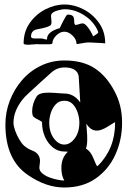

<svg xmlns="http://www.w3.org/2000/svg" viewBox="-20 -822 577 854"><path d="M267 -802Q310 -802 351.5 -780.5Q393 -759 420.5 -720Q448 -681 448 -629Q448 -630 383 -633Q373 -634 359 -632Q345 -630 335 -628Q325 -626 324 -626Q320 -626 320 -629Q320 -647 302.5 -664Q285 -681 266 -681Q247 -681 230 -664Q213 -647 213 -629Q213 -625 193 -625Q167 -625 156 -625Q145 -625 150 -626L106 -623Q85 -623 85 -629Q85 -681 112.5 -720Q140 -759 182 -780.5Q224 -802 267 -802ZM267 -781Q256 -781 236.5 -775.5Q217 -770 210 -761Q207 -758 207 -750Q207 -745 208 -738Q209 -731 209 -725Q209 -713 204 -709Q192 -700 147 -692Q118 -687 118 -660Q118 -651 133 -651H162Q166 -651 170.5 -650Q175 -649 181 -647Q189 -645 189 -648Q189 -681 246 -697Q250 -705 253.5 -713Q257 -721 261 -728Q269 -742 273 -749.5Q277 -757 282 -757Q296 -757 303 -751.5Q310 -746 310 -727Q310 -713 316 -711Q321 -711 331.5 -714.5Q342 -718 347 -718Q356 -718 366 -706.5Q376 -695 384 -681Q392 -667 394 -660Q402 -665 409.5 -670Q417 -675 417 -679V-680Q399 -725 356 -753Q313 -781 267 -781ZM266 12Q185 12 105 -43Q4 -111 4 -268Q4 -323 23.5 -374Q43 -425 78 -465.5Q113 -506 161.5 -529.5Q210 -553 267 -553Q348 -553 401 -518.5Q454 -484 490 -415Q506 -385 514.5 -350.5Q523 -316 523 -276Q523 -200 493 -134Q463 -68 405.5 -28Q348 12 266 12ZM266 -19Q253 -41 253 -75Q253 -121 282 -147Q277 -148 273 -148Q269 -148 266 -148Q238 -148 215.5 -166Q193 -184 180 -213.5Q167 -243 167 -277Q167 -281 158 -285.5Q149 -290 139 -295.5Q129 -301 126 -307Q123 -315 123 -326Q123 -361 143 -393Q154 -410 196 -410Q206 -410 220.5 -409Q235 -408 248.5 -407Q262 -406 266 -406Q309 -406 337 -366Q335 -395 333.5 -424.5Q332 -454 330 -483Q323 -522 267 -522Q234 -522 209 -500Q184 -478 159 -455Q129 -427 108.5 -408.5Q88 -390 80 -379Q40 -328 40 -276Q40 -262 47 -242Q54 -222 65 -203Q76 -184 88 -173Q94 -168 102.5 -162.5Q111 -157 122 -153Q158 -140 158 -105Q158 -100 156.5 -90.5Q155 -81 155 -77Q155 -62 168 -51Q181 -40 199.5 -33Q218 -26 236.5 -22.5Q255 -19 266 -19ZM266 -179Q292 -179 312.5 -206.5Q333 -234 333 -277Q333 -297 326 -319.5Q319 -342 304.5 -358Q290 -374 266 -374Q243 -374 228 -358Q213 -342 206 -319.5Q199 -297 199 -277Q199 -234 219.5 -206.5Q240 -179 266 -179ZM413 -83Q414 -83 416 -85Q492 -161 492 -276Q492 -278 490 -278Q490 -278 461 -260Q431 -241 411 -241Q383 -241 364 -272Q365 -255 366.5 -237.5Q368 -220 368 -203Q368 -175 362 -161Q383 -150 396 -117Q409 -83 413 -83Z"/></svg>

Font: Moo Lah Lah
Style: Regular
Weight: 400
Designer: Robert E. Leuschke
Foundry: Robert E. Leuschke
Version: Version 1.010; ttfautohint (v1.8.3)